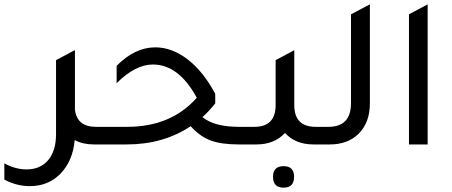

<svg xmlns="http://www.w3.org/2000/svg" viewBox="-107 -665 2079 884"><path d="M335 -81H401V0H325Q274 0 237 -20Q228 79 168 138Q113 192 30 192Q-30 192 -87 162V87Q-36 115 15 115Q79 115 115 72Q151 29 151 -47V-388L237 -434V-433L238 -434V-161Q247 -81 335 -81Z M993 -81H1058V0H992Q911 0 862 -18.5Q813 -37 771 -84Q645 0 477 0H341V-81H478Q681 -81 799 -215Q716 -368 597 -368Q516 -368 430 -282V-362Q514 -447 608 -447Q685 -447 757 -391.5Q829 -336 884 -233V-189Q853 -150 825 -126Q879 -81 993 -81Z M1346 -81H1412V0H1336Q1253 0 1205 -53Q1157 0 1074 0H998V-81H1064Q1162 -81 1162 -181V-388L1248 -434V-181Q1248 -81 1346 -81ZM1199 100Q1247 100 1247 149Q1247 199 1199 199Q1150 199 1150 149Q1150 100 1199 100Z M1352 0V-81H1405Q1509 -81 1509 -190V-599L1596 -645V-189Q1596 -100 1543 -48Q1493 0 1412 0Z M1776 0V-599L1862 -645V0Z"/></svg>

Font: TajawalTap Med
Style: Regular
Weight: 500
Designer: Boutros Fonts
Foundry: Created by Boutros International 2017
Version: Version 2.700